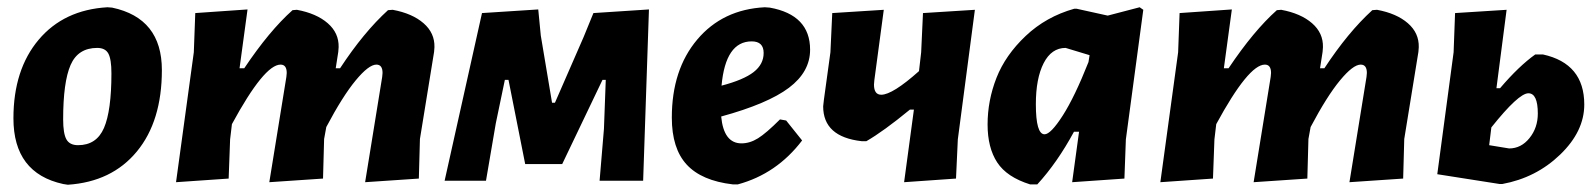

<svg xmlns="http://www.w3.org/2000/svg" viewBox="-20 -498 4397 529"><path d="M276 -478 289 -477Q426 -448 426 -305Q426 -164 357 -80.5Q288 3 167 11L154 9Q17 -21 17 -172Q17 -306 86.5 -388.5Q156 -471 276 -478ZM248 -366Q195 -366 174.5 -319Q154 -272 154 -169Q154 -130 163 -114Q172 -98 195 -98Q246 -98 266.5 -145.5Q287 -193 287 -296Q287 -335 278.5 -350.5Q270 -366 248 -366Z M662 -472 640 -310H653Q722 -413 786 -470L798 -471Q852 -461 883 -434Q914 -407 913 -368L912 -355L905 -310H917Q982 -409 1049 -470L1062 -471Q1116 -461 1147 -434Q1178 -407 1177 -368L1176 -355L1137 -115L1134 -6L986 4L1033 -286L1034 -297Q1034 -320 1017 -320Q996 -320 960 -276.5Q924 -233 879 -148L873 -115L870 -6L722 4L769 -286L770 -297Q770 -320 753 -320Q708 -320 619 -156L614 -114L610 -6L465 4L514 -354L518 -462Z M1205 0 1308 -462 1463 -472 1470 -400 1501 -215H1509L1588 -396L1615 -462L1768 -472L1752 0H1632L1644 -143L1649 -278H1640L1529 -46H1427L1381 -278H1371L1346 -158L1319 0Z M2190 -111Q2120 -19 2013 10H1999Q1913 0 1872 -44.5Q1831 -89 1831 -174Q1831 -306 1901 -389Q1971 -472 2087 -478L2101 -477Q2212 -457 2212 -361Q2212 -300 2153.5 -256Q2095 -212 1967 -177Q1974 -103 2023 -103Q2046 -103 2068.5 -117Q2091 -131 2129 -169L2146 -166ZM2051 -384Q1979 -384 1968 -262Q2029 -278 2056.5 -299.5Q2084 -321 2084 -352Q2084 -384 2051 -384Z M2415 -471 2389 -277 2388 -265Q2388 -237 2408 -237Q2439 -237 2512 -302L2518 -354L2523 -462L2666 -471L2619 -114L2614 -6L2471 4L2498 -196H2487Q2414 -136 2367 -109H2354Q2248 -121 2248 -205L2250 -223L2268 -354L2273 -462Z M2940 -474H2946L3032 -455L3120 -478L3130 -471L3082 -114L3078 -6L2934 4L2953 -135H2939Q2893 -50 2838 10H2818Q2754 -10 2727.5 -50.5Q2701 -91 2701 -155Q2701 -221 2725.5 -283.5Q2750 -346 2806 -399Q2862 -452 2940 -474ZM2834 -211Q2834 -128 2858 -128Q2875 -128 2908 -179.5Q2941 -231 2979 -327L2982 -346L2916 -366Q2877 -366 2855.5 -324Q2834 -282 2834 -211Z M3374 -472 3352 -310H3365Q3434 -413 3498 -470L3510 -471Q3564 -461 3595 -434Q3626 -407 3625 -368L3624 -355L3617 -310H3629Q3694 -409 3761 -470L3774 -471Q3828 -461 3859 -434Q3890 -407 3889 -368L3888 -355L3849 -115L3846 -6L3698 4L3745 -286L3746 -297Q3746 -320 3729 -320Q3708 -320 3672 -276.5Q3636 -233 3591 -148L3585 -115L3582 -6L3434 4L3481 -286L3482 -297Q3482 -320 3465 -320Q3420 -320 3331 -156L3326 -114L3322 -6L3177 4L3226 -354L3230 -462Z M3940 -18 3985 -354 3989 -462 4131 -471 4103 -255H4113Q4165 -316 4210 -348H4231Q4345 -323 4345 -210Q4345 -136 4278.5 -72Q4212 -8 4119 9H4112ZM4191 -241Q4164 -241 4089 -147L4083 -98L4138 -89Q4171 -89 4194 -117.5Q4217 -146 4217 -185Q4217 -241 4191 -241Z"/></svg>

Font: Alegreya Sans ExtraBold
Style: Italic
Weight: 800
Italic angle: -7°
Designer: Juan Pablo del Peral
Foundry: Huerta Tipografica
Version: Version 2.007